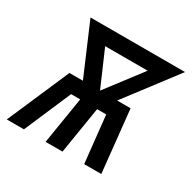

<svg xmlns="http://www.w3.org/2000/svg" viewBox="-146 -643 768 767"><g transform="rotate(30 238.0 -260.0)"><path d="M-24 0 100 -286H162L62 -520H498L320 -286H382L412 0H333L310 -216H268L233 0H155L190 -216H148L55 0ZM241 -286 366 -450H170Z"/></g></svg>

Font: Iosevka Algr
Style: Italic
Weight: 400
Italic angle: -9°
Monospace: yes
Designer: Belleve Invis
Foundry: Belleve Invis
Version: Version 26.0.2; ttfautohint (v1.8.3)